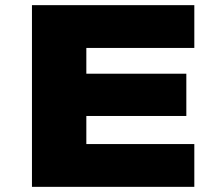

<svg xmlns="http://www.w3.org/2000/svg" viewBox="-20 -725 856 745"><path d="M104 0V-705H734V-539H315V-439H703V-275H315V-166H734V0Z"/></svg>

Font: Nunito Sans 7pt Expanded Black
Style: Regular
Weight: 900
Width: 7
Designer: Vernon Adams
Foundry: Vernon Adams
Version: Version 3.101;gftools[0.9.27]